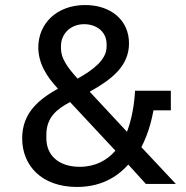

<svg xmlns="http://www.w3.org/2000/svg" viewBox="-20 -730 739 762"><path d="M559 0H678L541 -146C563 -188 579 -237 589 -292H658V-370H516C513 -314 503 -257 484 -207L336 -366C422 -414 492 -467 492 -558C492 -650 420 -710 318 -710C205 -710 132 -636 132 -542C132 -480 164 -427 210 -378C137 -337 68 -284 68 -181C68 -73 145 12 286 12C396 12 458 -42 489 -77ZM314 -634C362 -634 403 -605 403 -555V-544C403 -492 347 -451 288 -418C247 -463 222 -499 222 -537V-547C222 -597 261 -634 314 -634ZM296 -68C215 -68 164 -112 164 -181V-195C164 -265 206 -297 258 -325L438 -132C404 -93 358 -68 296 -68Z"/></svg>

Font: IBM Plex Arabic Text
Style: Regular
Weight: 450
Designer: Mike Abbink, Paul van der Laan, Pieter van Rosmalen, Wael Morcos, Khajak Apelian
Foundry: Bold Monday
Version: Version 1.0